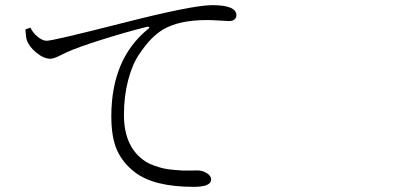

<svg xmlns="http://www.w3.org/2000/svg" viewBox="-20 -725 1540 742"><path d="M799.8 -705.1Q893.6 -705.1 893.6 -666Q893.6 -656.2 886.2 -649.9Q878.9 -643.6 865.2 -643.6Q859.4 -643.6 830.6 -645.5Q801.8 -647.5 779.3 -647.5Q670.9 -647.5 609.4 -610.4Q587.9 -597.7 565.4 -575.2Q543 -552.7 517.1 -514.2Q491.2 -475.6 475.1 -414.6Q459 -353.5 459 -281.2Q459 -154.3 543 -100.6Q558.6 -90.8 578.6 -84Q598.6 -77.1 614.3 -73.7Q629.9 -70.3 653.3 -68.4Q676.8 -66.4 686.5 -65.9Q696.3 -65.4 719.2 -65.9Q742.2 -66.4 743.2 -66.4Q761.7 -66.4 778.8 -56.2Q795.9 -45.9 795.9 -31.2Q795.9 -2.9 728.5 -2.9Q574.2 -2.9 501 -59.6Q454.1 -95.7 432.1 -145Q410.2 -194.3 410.2 -275.4Q410.2 -498 552.7 -613.3Q556.6 -616.2 557.1 -618.2Q557.6 -620.1 555.2 -621.1Q552.7 -622.1 546.9 -621.1Q464.8 -600.6 372.1 -571.3Q279.3 -542 234.4 -521.5Q228.5 -518.6 215.8 -512.2Q203.1 -505.9 192.9 -502Q182.6 -498 174.8 -498Q149.4 -498 121.1 -521Q92.8 -543.9 84 -569.3Q80.1 -579.1 78.1 -611.3L97.7 -618.2Q106.4 -598.6 125.5 -583Q144.5 -567.4 160.2 -567.4Q184.6 -567.4 454.6 -636.2Q724.6 -705.1 799.8 -705.1Z"/></svg>

Font: Bpmf Zihi Serif Light
Style: Light
Weight: 300
Foundry: But Ko
Version: Version 1.320